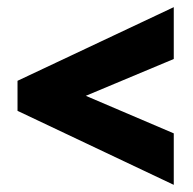

<svg xmlns="http://www.w3.org/2000/svg" viewBox="-20 -629 540 537"><path d="M466 -112 29 -319V-403L466 -609V-464L220 -361L466 -256Z"/></svg>

Font: Noto Sans Khmer UI ExtraCondensed Black
Style: Regular
Weight: 900
Width: 2
Designer: Danh Hong and the Monotype Design Team
Foundry: Monotype Imaging Inc.
Version: Version 2.002; ttfautohint (v1.8.4.7-5d5b)